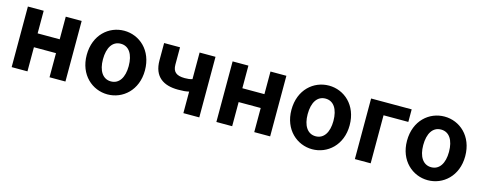

<svg xmlns="http://www.w3.org/2000/svg" viewBox="-28 -1137 4297 1714"><g transform="rotate(15 2120.0 -280.0)"><path d="M79 0H225V-223H429V0H576V-560H429V-351H225V-560H79Z M967 14C1107 14 1236 -95 1236 -279C1236 -466 1107 -574 967 -574C827 -574 698 -466 698 -279C698 -95 827 14 967 14ZM967 -106C891 -106 848 -174 848 -279C848 -387 891 -454 967 -454C1043 -454 1086 -387 1086 -279C1086 -174 1043 -106 967 -106Z M1666 0H1813V-560H1666V-314C1643 -307 1623 -305 1596 -305C1516 -305 1485 -336 1485 -400V-560H1338V-400C1338 -249 1430 -190 1565 -190C1612 -190 1634 -192 1666 -199Z M1971 0H2117V-223H2321V0H2468V-560H2321V-351H2117V-560H1971Z M2859 14C2999 14 3128 -95 3128 -279C3128 -466 2999 -574 2859 -574C2719 -574 2590 -466 2590 -279C2590 -95 2719 14 2859 14ZM2859 -106C2783 -106 2740 -174 2740 -279C2740 -387 2783 -454 2859 -454C2935 -454 2978 -387 2978 -279C2978 -174 2935 -106 2859 -106Z M3251 0H3397V-444H3626V-560H3251Z M3927 14C4067 14 4196 -95 4196 -279C4196 -466 4067 -574 3927 -574C3787 -574 3658 -466 3658 -279C3658 -95 3787 14 3927 14ZM3927 -106C3851 -106 3808 -174 3808 -279C3808 -387 3851 -454 3927 -454C4003 -454 4046 -387 4046 -279C4046 -174 4003 -106 3927 -106Z"/></g></svg>

Font: Spoqa Han Sans Neo Bold
Style: Bold
Weight: 700
Designer: [Spoqa Han Sans Neo] Dong-huui Kim  Younghwa Kang  Yujin Lee  [Noto Sans] Ryoko NISHIZUKA  (kana & ideographs); Paul D. 
Foundry: Spoqa (http://www.spoqa-han-sans.com)
Version: Version 1.000